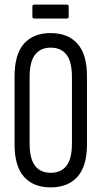

<svg xmlns="http://www.w3.org/2000/svg" viewBox="-20 -804 439 830"><path d="M199 6Q124 6 83.5 -40Q43 -86 43 -179V-474Q43 -569 83.5 -615Q124 -661 199 -661Q274 -661 315 -615Q356 -569 356 -474V-179Q356 -86 315 -40Q274 6 199 6ZM199 -57Q244 -57 267.5 -87.5Q291 -118 291 -184V-470Q291 -537 267.5 -567.5Q244 -598 199 -598Q155 -598 131.5 -567.5Q108 -537 108 -470V-184Q108 -118 131.5 -87.5Q155 -57 199 -57ZM128 -724Q120 -724 120 -732V-776Q120 -784 128 -784H269Q277 -784 277 -776V-732Q277 -724 269 -724Z"/></svg>

Font: Sofia Sans Extra Condensed
Style: Regular
Weight: 400
Designer: Botio Nikoltchev, Ani Petrova
Foundry: lettersoup
Version: Version 4.101